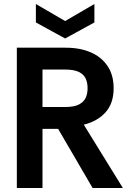

<svg xmlns="http://www.w3.org/2000/svg" viewBox="-20 -938 655 958"><path d="M64 0V-700H307Q380 -700 433.5 -676.5Q487 -653 517 -608Q547 -563 547 -498Q547 -423 507 -378Q467 -333 398 -316L593 0H442L270 -295H192V0ZM192 -404H304Q349 -404 373.5 -416.5Q398 -429 407.5 -450Q417 -471 417 -498Q417 -525 407.5 -546Q398 -567 373.5 -579Q349 -591 304 -591H192ZM305 -746 159 -826V-918L305 -833L451 -918V-826Z"/></svg>

Font: Rethink Sans
Style: Bold
Weight: 700
Designer: The Rethink Sans project authors (Hans Thiessen). DM Sans designed by Colophon Foundry.
Foundry: Rethink Communications LLC
Version: Version 1.001